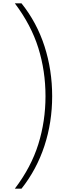

<svg xmlns="http://www.w3.org/2000/svg" viewBox="-20 -906 386 1152"><path d="M293 -329Q293 -172 246.5 -30.5Q200 111 109 226H69Q167 97 210 -41Q253 -179 253 -329Q253 -480 210 -618Q167 -756 69 -886H109Q201 -771 247 -628.5Q293 -486 293 -329Z"/></svg>

Font: Noto Sans Kannada UI ExtraLight
Style: Regular
Weight: 200
Designer: Jelle Bosma - Monotype Design Team
Foundry: Monotype Imaging Inc.
Version: Version 2.005; ttfautohint (v1.8.4.7-5d5b)